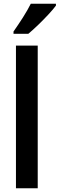

<svg xmlns="http://www.w3.org/2000/svg" viewBox="-20 -1003 318 1023"><path d="M181 0H65V-760H181ZM278 -973Q264 -954 238 -926Q212 -898 183 -870Q154 -842 131 -823H52V-835Q78 -872 102.5 -910.5Q127 -949 144 -983H278Z"/></svg>

Font: Noto Sans Khmer UI Condensed SemiBold
Style: Regular
Weight: 600
Width: 3
Designer: Danh Hong and the Monotype Design Team
Foundry: Monotype Imaging Inc.
Version: Version 2.002; ttfautohint (v1.8.4.7-5d5b)